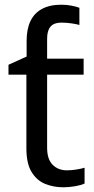

<svg xmlns="http://www.w3.org/2000/svg" viewBox="-20 -785 401 815"><path d="M240 -765Q263 -765 283.5 -761Q304 -757 317 -752V-679Q308 -682 285.5 -685.5Q263 -689 240 -689Q209 -689 194.5 -672Q180 -655 180 -621V-536H335V-468H180V-158Q180 -109 203.5 -85.5Q227 -62 264 -62Q284 -62 305 -65.5Q326 -69 339 -73V-6Q325 1 299 5.5Q273 10 249 10Q207 10 171.5 -4.5Q136 -19 114 -55Q92 -91 92 -156V-468H16V-510L93 -545V-611Q93 -661 109 -695Q125 -729 158 -747Q191 -765 240 -765Z"/></svg>

Font: hexloriya05
Style: Book
Weight: 400
Designer: Jelle Bosma - Monotype Design Team
Foundry: Monotype Imaging Inc.
Version: Version 2.003